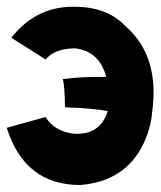

<svg xmlns="http://www.w3.org/2000/svg" viewBox="-25 -527 468 557"><path d="M337.9 -452.1Q439.9 -364.3 416 -198.7Q412.6 -156.2 391.6 -110.8Q338.9 -0.5 207 9.8Q46.4 9.3 -5.4 -156.2L106.9 -187.5Q133.8 -145.5 188.5 -139.2Q265.1 -133.8 287.6 -204.6Q246.6 -212.9 163.6 -215.8Q162.6 -280.3 157.2 -297.4Q210.4 -305.2 283.2 -303.7Q263.7 -377.9 193.8 -386.7Q133.8 -386.7 107.4 -354.5L7.8 -417.5Q81.5 -510.7 193.8 -507.3Q285.6 -506.8 337.9 -452.1Z"/></svg>

Font: Lapsus Pro (theguybrush.com)
Style: Bold
Weight: 700
Designer: Jose Roses
Version: Version 1.00 February 9, 2018, initial release